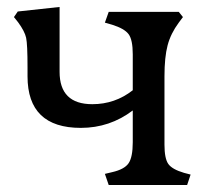

<svg xmlns="http://www.w3.org/2000/svg" viewBox="-20 -531 612 551"><path d="M361 -123V-214Q295 -164 212 -164Q59 -164 59 -312V-337Q59 -404 55 -422.5Q51 -441 32 -467L20 -482L31 -498L151 -511V-325Q151 -232 245 -232Q310 -232 361 -272V-375Q361 -417 349 -433Q337 -449 302 -460L281 -466L292 -497H493L505 -482L493 -466Q470 -435 461 -401Q452 -367 452 -312V-116Q452 -76 463 -60.5Q474 -45 508 -35L527 -30L517 0H292L281 -32L302 -37Q337 -45 349 -62.5Q361 -80 361 -123Z"/></svg>

Font: Gabriela
Style: Regular
Weight: 400
Designer: Eduardo Rodriguez Tunni
Foundry: Eduardo Rodriguez Tunni
Version: Version 1.003